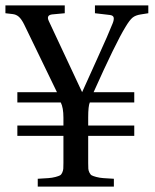

<svg xmlns="http://www.w3.org/2000/svg" viewBox="-22 -688 572 708"><path d="M-2 -639.2V-668H216.8V-639.2L169.9 -634.8Q147.5 -631.8 158.2 -609.9L280.8 -348.1Q294.4 -378.9 336.4 -471.2Q378.4 -563.5 393.1 -601.1Q398.9 -615.2 397.2 -623.3Q395.5 -631.3 382.8 -632.8L328.1 -639.2V-668H524.9V-639.2L497.1 -634.8Q477.5 -631.8 466.8 -623Q456.1 -614.3 440.9 -588.9Q404.3 -529.3 323.2 -348.1H473.1V-310.1H309.1Q303.2 -296.9 303.2 -254.9V-225.1H473.1V-187H303.2V-86.9Q303.2 -72.8 303.7 -65.7Q304.2 -58.6 307.9 -51.3Q311.5 -43.9 316.4 -41.3Q321.3 -38.6 333.3 -35.4Q345.2 -32.2 359.1 -31.2Q373 -30.3 397.9 -28.8V0H117.2V-28.8Q142.1 -30.3 156.2 -31.2Q170.4 -32.2 182.4 -35.4Q194.3 -38.6 199.2 -41.3Q204.1 -43.9 207.5 -51.5Q210.9 -59.1 211.4 -65.9Q211.9 -72.8 211.9 -86.9V-187H42V-225.1H211.9V-253.9Q211.9 -291 202.1 -310.1H42V-348.1H188L66.9 -598.1Q57.1 -617.7 47.4 -626.2Q37.6 -634.8 23.9 -636.2Z"/></svg>

Font: Heuristica
Style: Regular
Weight: 400
Version: Version 1.0.2